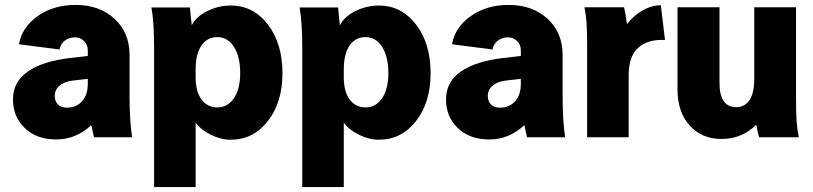

<svg xmlns="http://www.w3.org/2000/svg" viewBox="-20 -552 3270 772"><path d="M511.2 0H357.9Q357.9 0.5 355.2 -12Q352.5 -24.4 349.9 -36.9Q347.2 -49.3 347.2 -48.8Q285.2 8.8 206.1 8.8Q127.4 8.8 79.8 -36.9Q32.2 -82.5 32.2 -151.9Q32.2 -223.6 92.5 -264.9Q152.8 -306.2 262.2 -318.8L333 -327.1V-350.1Q333 -372.1 317.9 -387Q302.7 -401.9 280.8 -401.9Q258.8 -401.9 241.5 -389.4Q224.1 -377 219.2 -353L56.2 -374Q67.9 -441.9 131.3 -487.1Q194.8 -532.2 284.2 -532.2Q379.9 -532.2 440.4 -476.6Q501 -420.9 501 -330.1V-162.1Q501 -65.9 511.2 0ZM249 -119.1Q286.6 -119.1 309.8 -144.5Q333 -169.9 333 -215.8V-234.9L272 -228Q239.3 -224.1 219.7 -207.8Q200.2 -191.4 200.2 -166Q200.2 -145 212.9 -132.1Q225.6 -119.1 249 -119.1Z M766.6 -59.1V200.2H599.6V-359.9Q599.6 -462.9 588.9 -522H743.7Q744.1 -515.6 746.8 -489.5Q749.5 -463.4 751 -450.2Q768.1 -484.9 813.2 -507.3Q858.4 -529.8 907.7 -529.8Q998.5 -529.8 1057.1 -453.4Q1115.7 -377 1115.7 -257.8Q1115.7 -140.1 1057.1 -65.2Q998.5 9.8 907.7 9.8Q867.7 9.8 827.4 -10.3Q787.1 -30.3 766.6 -59.1ZM766.6 -272V-242.2Q766.6 -183.1 790.5 -151.6Q814.5 -120.1 854 -120.1Q895.5 -120.1 920.7 -157.2Q945.8 -194.3 945.8 -257.8Q945.8 -324.2 920.7 -363.5Q895.5 -402.8 854 -402.8Q813.5 -402.8 790 -369.1Q766.6 -335.4 766.6 -272Z M1362.3 -59.1V200.2H1195.3V-359.9Q1195.3 -462.9 1184.6 -522H1339.4Q1339.8 -515.6 1342.5 -489.5Q1345.2 -463.4 1346.7 -450.2Q1363.8 -484.9 1408.9 -507.3Q1454.1 -529.8 1503.4 -529.8Q1594.2 -529.8 1652.8 -453.4Q1711.4 -377 1711.4 -257.8Q1711.4 -140.1 1652.8 -65.2Q1594.2 9.8 1503.4 9.8Q1463.4 9.8 1423.1 -10.3Q1382.8 -30.3 1362.3 -59.1ZM1362.3 -272V-242.2Q1362.3 -183.1 1386.2 -151.6Q1410.2 -120.1 1449.7 -120.1Q1491.2 -120.1 1516.4 -157.2Q1541.5 -194.3 1541.5 -257.8Q1541.5 -324.2 1516.4 -363.5Q1491.2 -402.8 1449.7 -402.8Q1409.2 -402.8 1385.7 -369.1Q1362.3 -335.4 1362.3 -272Z M2252.4 0H2099.1Q2099.1 0.5 2096.4 -12Q2093.8 -24.4 2091.1 -36.9Q2088.4 -49.3 2088.4 -48.8Q2026.4 8.8 1947.3 8.8Q1868.7 8.8 1821 -36.9Q1773.4 -82.5 1773.4 -151.9Q1773.4 -223.6 1833.7 -264.9Q1894 -306.2 2003.4 -318.8L2074.2 -327.1V-350.1Q2074.2 -372.1 2059.1 -387Q2043.9 -401.9 2022 -401.9Q2000 -401.9 1982.7 -389.4Q1965.3 -377 1960.4 -353L1797.4 -374Q1809.1 -441.9 1872.6 -487.1Q1936 -532.2 2025.4 -532.2Q2121.1 -532.2 2181.6 -476.6Q2242.2 -420.9 2242.2 -330.1V-162.1Q2242.2 -65.9 2252.4 0ZM1990.2 -119.1Q2027.8 -119.1 2051 -144.5Q2074.2 -169.9 2074.2 -215.8V-234.9L2013.2 -228Q1980.5 -224.1 1960.9 -207.8Q1941.4 -191.4 1941.4 -166Q1941.4 -145 1954.1 -132.1Q1966.8 -119.1 1990.2 -119.1Z M2330.1 -522.9H2489.3Q2494.1 -503.4 2501 -455.1Q2527.8 -489.7 2564 -510.3Q2600.1 -530.8 2637.2 -530.8L2653.8 -391.1Q2585.9 -395 2546.9 -360.6Q2507.8 -326.2 2507.8 -250V0H2340.8V-359.9Q2340.8 -425.3 2338.6 -457.3Q2336.4 -489.3 2330.1 -522.9Z M3191.9 0H3032.7Q3025.9 -19 3021 -50.8Q2963.4 6.8 2880.9 6.8Q2801.8 6.8 2752.9 -47.6Q2704.1 -102.1 2704.1 -192.9V-522.9H2873V-217.8Q2873 -121.1 2940.9 -121.1Q2974.6 -121.1 2993.7 -149.7Q3012.7 -178.2 3012.7 -233.9V-522.9H3180.7V-163.1Q3180.7 -98.6 3182.9 -65.9Q3185.1 -33.2 3191.9 0Z"/></svg>

Font: LT Superior Black
Style: Regular
Weight: 900
Designer: Daniel Lyons
Foundry: LyonsType
Version: Version 2.005